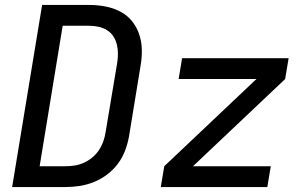

<svg xmlns="http://www.w3.org/2000/svg" viewBox="-20 -755 1240 775"><path d="M29 0 150 -735H340Q373 -735 405 -729Q437 -723 465 -708.5Q493 -694 512.5 -670Q532 -646 542 -616Q552 -586 552.5 -553Q553 -520 547 -487L501 -206Q496 -177 485.5 -148.5Q475 -120 456.5 -95Q438 -70 413 -51Q388 -32 359.5 -20.5Q331 -9 302 -4.5Q273 0 244 0ZM140 -84H244Q263 -84 282 -87Q301 -90 318.5 -98Q336 -106 352 -119Q368 -132 379 -148.5Q390 -165 396.5 -183Q403 -201 406 -220L453 -501Q456 -520 456 -539Q456 -558 451.5 -576Q447 -594 437 -609Q427 -624 411.5 -633.5Q396 -643 377.5 -647Q359 -651 340 -651H233ZM629 0 643 -84 1015 -436H701L715 -520H1145L1131 -436L759 -84H1073L1059 0Z"/></svg>

Font: Iosevka Custom Medium
Style: Italic
Weight: 500
Italic angle: -9°
Designer: Belleve Invis
Foundry: Belleve Invis
Version: Version 27.0.1